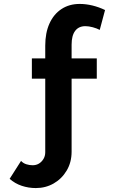

<svg xmlns="http://www.w3.org/2000/svg" viewBox="-20 -760 588 976"><path d="M29 149 87 58Q98 70 114 75Q130 80 146 80Q164 80 178 71.5Q192 63 201 48Q210 33 210 14V-360H142V-463H210V-528Q210 -593 231.5 -640.5Q253 -688 292.5 -714Q332 -740 385 -740Q417 -740 450 -732Q483 -724 514 -709L487 -608Q472 -616 451.5 -621.5Q431 -627 414 -627Q380 -627 362 -603Q344 -579 344 -533V-463H472V-360H344V11Q344 65 319 107Q294 149 253 172.5Q212 196 162 196Q125 196 90.5 184.5Q56 173 29 149Z"/></svg>

Font: YasnoRaleway
Style: Bold
Weight: 700
Designer: Matt McInerney, Pablo Impallari, Rodrigo Fuenzalida
Foundry: Matt McInerney, Pablo Impallari, Rodrigo Fuenzalida
Version: Version 4.026